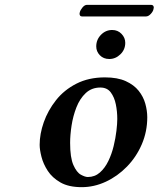

<svg xmlns="http://www.w3.org/2000/svg" viewBox="-20 -764 656 794"><path d="M144 -165Q144 -210 161 -258.5Q178 -307 211.5 -349.5Q245 -392 296 -418Q347 -444 414 -444Q466 -444 500 -428.5Q534 -413 553.5 -388.5Q573 -364 581 -335Q589 -306 589 -279Q589 -220 566.5 -167.5Q544 -115 505 -75Q466 -35 417.5 -12.5Q369 10 318 10Q264 10 230 -9.5Q196 -29 177.5 -57.5Q159 -86 151.5 -115.5Q144 -145 144 -165ZM270 -173Q270 -112 283.5 -81.5Q297 -51 314.5 -41.5Q332 -32 343 -32Q372 -32 393 -50.5Q414 -69 428 -98Q442 -127 450 -160Q458 -193 461.5 -223Q465 -253 465 -272Q465 -303 459 -332.5Q453 -362 438 -382Q423 -402 395 -402Q359 -402 334.5 -379Q310 -356 296 -320Q282 -284 276 -245Q270 -206 270 -173ZM378 -572Q378 -600 397.5 -620Q417 -640 444 -640Q467 -640 482.5 -624Q498 -608 498 -587Q498 -559 478 -539.5Q458 -520 432 -520Q408 -520 393 -535.5Q378 -551 378 -572ZM584 -696H319Q309 -696 309 -708Q309 -711 310 -713Q312 -722 321 -733Q330 -744 340 -744H604Q616 -744 616 -732Q616 -730 615 -728Q614 -718 604 -707Q594 -696 584 -696Z"/></svg>

Font: Libertinus Serif SemiBold
Style: Italic
Weight: 600
Italic angle: -11.5°
Designer: Philipp H. Poll, Khaled Hosny
Foundry: Caleb Maclennan
Version: Version 7.051;RELEASE